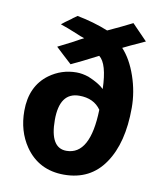

<svg xmlns="http://www.w3.org/2000/svg" viewBox="-77 -719 676 795"><g transform="rotate(10 261.0 -322.0)"><path d="M230 -559Q216 -563 191 -574Q155 -589 125 -599Q138 -610 164 -628L170 -633Q181 -641 187 -645Q256 -632 318 -607Q379 -635 420 -656Q431 -645 451 -624Q473 -601 484 -590Q463 -580 423 -562Q402 -552 392 -547Q429 -507 451.5 -441.5Q474 -376 474 -309Q474 -161 415 -75Q356 12 245 12Q139 12 81 -72Q38 -135 38 -220Q38 -324 110 -377Q161 -414 224 -414Q248 -414 275 -405Q321 -386 342 -365Q339 -471 304 -498Q283 -487 241 -466Q209 -451 193 -443Q182 -453 157 -476Q137 -495 126 -505Q149 -516 189 -537Q217 -553 230 -559ZM343 -278Q313 -321 252 -321Q169 -321 169 -205Q169 -87 238 -87Q338 -87 343 -278Z"/></g></svg>

Font: Tajawal
Style: Bold
Weight: 700
Designer: Boutros Fonts
Foundry: Created by Boutros International 2017
Version: Version 1.700